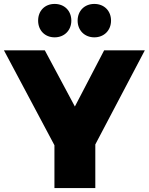

<svg xmlns="http://www.w3.org/2000/svg" viewBox="-28 -957 757 977"><path d="M250 -767C300 -767 335 -803 335 -852C335 -902 300 -937 250 -937C200 -937 166 -902 166 -852C166 -803 200 -767 250 -767ZM452 -767C502 -767 537 -803 537 -852C537 -902 502 -937 452 -937C402 -937 367 -902 367 -852C367 -803 402 -767 452 -767ZM709 -701H502L353 -415L200 -701H-8L249 -218V0H457V-222Z"/></svg>

Font: Montserrat ExtraBold
Style: Regular
Weight: 800
Designer: Julieta Ulanovsky
Foundry: Julieta Ulanovsky
Version: Version 4.000